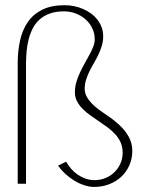

<svg xmlns="http://www.w3.org/2000/svg" viewBox="-20 -716 607 746"><path d="M81.1 -2V-466.8Q81.1 -491.2 83.3 -515.9Q85.4 -540.5 91.3 -563.2Q97.2 -585.9 107.4 -606Q117.7 -626 134.3 -640.6Q150.9 -655.3 174.1 -663.6Q197.3 -671.9 229 -671.9Q251 -671.9 272.2 -664.3Q293.5 -656.7 310.3 -642.6Q327.1 -628.4 337.6 -608.2Q348.1 -587.9 348.1 -562.5Q348.1 -549.8 342.5 -535.2Q336.9 -520.5 328.1 -504.4Q319.3 -488.3 309.6 -470.7Q299.8 -453.1 291 -434.6Q282.2 -416 276.6 -396.7Q271 -377.4 271 -357.4Q271 -337.9 279.3 -322.3Q287.6 -306.6 301 -293Q314.5 -279.3 331.3 -267.6Q348.1 -255.9 365.2 -244.1Q382.8 -232.4 399.2 -220.2Q415.5 -208 428.5 -193.6Q441.4 -179.2 449 -161.9Q456.5 -144.5 456.5 -122.6Q456.5 -100.1 448 -80.8Q439.5 -61.5 424.8 -47.1Q410.2 -32.7 390.1 -24.4Q370.1 -16.1 347.2 -16.1Q329.6 -16.1 313.2 -21.7Q296.9 -27.3 282.5 -37.1Q268.1 -46.9 256.6 -60.1Q245.1 -73.2 236.8 -87.9L205.6 -72.3Q216.8 -56.2 232.9 -41.3Q249 -26.4 267.6 -14.9Q286.1 -3.4 306.4 3.4Q326.7 10.3 346.2 10.3Q376.5 10.3 403.6 0Q430.7 -10.3 450.7 -28.8Q470.7 -47.4 482.4 -73.2Q494.1 -99.1 494.1 -130.4Q494.1 -146 490.2 -159.9Q486.3 -173.8 479.2 -186.3Q472.2 -198.7 462.9 -210Q453.6 -221.2 443.1 -231Q432.6 -240.7 421.4 -249.5Q410.2 -258.3 398.9 -265.6Q382.3 -276.9 366.2 -288.6Q350.1 -300.3 337.4 -313.2Q324.7 -326.2 316.9 -340.6Q309.1 -355 309.1 -371.1Q309.1 -389.6 314.5 -406.2Q319.8 -422.9 327.6 -439Q335.4 -455.1 345 -471.2Q354.5 -487.3 362.3 -503.7Q370.1 -520 375.5 -537.6Q380.9 -555.2 380.9 -574.2Q380.9 -593.8 374.8 -610.1Q368.7 -626.5 358.2 -639.9Q347.7 -653.3 333.3 -663.8Q318.8 -674.3 302.2 -681.4Q285.6 -688.5 267.6 -692.1Q249.5 -695.8 231 -695.8Q179.2 -695.8 144 -678.2Q108.9 -660.6 87.9 -630.1Q66.9 -599.6 57.9 -558.6Q48.8 -517.6 48.8 -471.2V-2Z"/></svg>

Font: SaysetthaMai Thin
Style: Regular
Weight: 100
Designer: John M. Durdin
Foundry: Lao Script for Windows
Version: Version 1.101